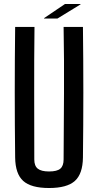

<svg xmlns="http://www.w3.org/2000/svg" viewBox="-20 -935 492 963"><path d="M226 8Q136 8 96.5 -27.5Q57 -63 56 -145Q54 -309 54 -472Q54 -635 56 -800H153Q151 -635 151.5 -467.5Q152 -300 152 -135Q152 -103 169.5 -89Q187 -75 226 -75Q266 -75 282.5 -89Q299 -103 299 -135Q300 -300 301 -467.5Q302 -635 299 -800H396Q398 -635 398 -472Q398 -309 396 -145Q395 -63 355.5 -27.5Q316 8 226 8ZM201 -842V-844L306 -915H384V-913L268 -842Z"/></svg>

Font: Big Shoulders Text SemiBold
Style: Regular
Weight: 600
Designer: Patric King
Foundry: XO Type Co
Version: Version 1.000; ttfautohint (v1.8.2)